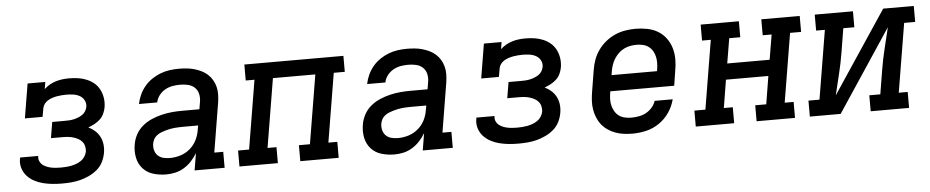

<svg xmlns="http://www.w3.org/2000/svg" viewBox="-36 -768 4873 1006"><g transform="rotate(-5 2400.0 -265.0)"><path d="M258 8Q232 8 207 5.5Q182 3 158 -3Q134 -9 112.5 -20.5Q91 -32 75 -49.5Q59 -67 51.5 -91Q44 -115 49 -141Q49 -142 49.5 -144Q50 -146 50 -147H146Q145 -147 145 -146Q145 -145 145 -144Q143 -132 148 -120Q153 -108 162 -100.5Q171 -93 183 -88Q195 -83 207 -80.5Q219 -78 232 -77Q245 -76 258 -76Q271 -76 285 -77Q299 -78 312.5 -80.5Q326 -83 339.5 -88Q353 -93 365 -101Q377 -109 385 -121.5Q393 -134 396 -147Q398 -161 395 -175Q392 -189 383.5 -199.5Q375 -210 363 -216.5Q351 -223 338 -227Q325 -231 311 -232.5Q297 -234 282 -234H220L234 -318H296Q308 -318 320.5 -318.5Q333 -319 345 -321.5Q357 -324 369 -328.5Q381 -333 392 -340Q403 -347 410 -358.5Q417 -370 419 -382Q422 -400 413.5 -416Q405 -432 389.5 -440.5Q374 -449 356 -451.5Q338 -454 319 -454Q307 -454 295 -453Q283 -452 271 -450Q259 -448 246.5 -444Q234 -440 223 -433.5Q212 -427 204 -416.5Q196 -406 194 -394L186 -349H93L123 -530H216L210 -493Q224 -506 240 -515Q256 -524 273 -529Q290 -534 307.5 -536Q325 -538 342 -538Q366 -538 389.5 -534.5Q413 -531 434.5 -522Q456 -513 473 -498.5Q490 -484 500.5 -463.5Q511 -443 514.5 -419Q518 -395 514 -371Q511 -354 503.5 -337.5Q496 -321 482.5 -308.5Q469 -296 453 -287.5Q437 -279 420 -273Q439 -264 454.5 -250Q470 -236 479.5 -217.5Q489 -199 491.5 -177Q494 -155 490 -133Q486 -109 474.5 -86Q463 -63 443.5 -46.5Q424 -30 400.5 -19Q377 -8 353.5 -2Q330 4 306 6Q282 8 258 8Z M806 8Q771 8 738.5 -1.5Q706 -11 684 -35Q662 -59 655 -92.5Q648 -126 654 -161Q658 -188 671.5 -213.5Q685 -239 707 -257.5Q729 -276 755.5 -287.5Q782 -299 809 -305.5Q836 -312 863 -314.5Q890 -317 917 -317H1008L1015 -359Q1018 -380 1013 -399.5Q1008 -419 993.5 -432Q979 -445 959 -449.5Q939 -454 918 -454Q898 -454 878 -450.5Q858 -447 840 -437Q822 -427 808.5 -410Q795 -393 791 -372H695Q700 -397 710.5 -420Q721 -443 737.5 -463Q754 -483 776 -498Q798 -513 821.5 -522Q845 -531 869.5 -534.5Q894 -538 918 -538Q939 -538 959.5 -536Q980 -534 999.5 -528.5Q1019 -523 1036.5 -514.5Q1054 -506 1068.5 -493Q1083 -480 1093 -463Q1103 -446 1108 -426.5Q1113 -407 1112.5 -386.5Q1112 -366 1109 -345L1066 -84H1113V0H955L970 -90Q957 -68 939.5 -49Q922 -30 900 -16.5Q878 -3 854 2.5Q830 8 806 8ZM832 -76Q860 -76 887.5 -84.5Q915 -93 937.5 -112Q960 -131 973 -157Q986 -183 990 -211L994 -233H917Q905 -233 893 -232.5Q881 -232 869 -231Q857 -230 845 -227.5Q833 -225 821 -221.5Q809 -218 797.5 -213.5Q786 -209 775.5 -201Q765 -193 759 -182Q753 -171 751 -159Q748 -141 752.5 -124Q757 -107 769 -95.5Q781 -84 798 -80Q815 -76 832 -76Z M1191 0V-84H1249L1309 -446H1263V-530H1784V-446H1726L1666 -84H1713V0H1511V-84H1569L1629 -446H1406L1346 -84H1393V0Z M2006 8Q1971 8 1938.5 -1.5Q1906 -11 1884 -35Q1862 -59 1855 -92.5Q1848 -126 1854 -161Q1858 -188 1871.5 -213.5Q1885 -239 1907 -257.5Q1929 -276 1955.5 -287.5Q1982 -299 2009 -305.5Q2036 -312 2063 -314.5Q2090 -317 2117 -317H2208L2215 -359Q2218 -380 2213 -399.5Q2208 -419 2193.5 -432Q2179 -445 2159 -449.5Q2139 -454 2118 -454Q2098 -454 2078 -450.5Q2058 -447 2040 -437Q2022 -427 2008.5 -410Q1995 -393 1991 -372H1895Q1900 -397 1910.5 -420Q1921 -443 1937.5 -463Q1954 -483 1976 -498Q1998 -513 2021.5 -522Q2045 -531 2069.5 -534.5Q2094 -538 2118 -538Q2139 -538 2159.5 -536Q2180 -534 2199.5 -528.5Q2219 -523 2236.5 -514.5Q2254 -506 2268.5 -493Q2283 -480 2293 -463Q2303 -446 2308 -426.5Q2313 -407 2312.5 -386.5Q2312 -366 2309 -345L2266 -84H2313V0H2155L2170 -90Q2157 -68 2139.5 -49Q2122 -30 2100 -16.5Q2078 -3 2054 2.5Q2030 8 2006 8ZM2032 -76Q2060 -76 2087.5 -84.5Q2115 -93 2137.5 -112Q2160 -131 2173 -157Q2186 -183 2190 -211L2194 -233H2117Q2105 -233 2093 -232.5Q2081 -232 2069 -231Q2057 -230 2045 -227.5Q2033 -225 2021 -221.5Q2009 -218 1997.5 -213.5Q1986 -209 1975.5 -201Q1965 -193 1959 -182Q1953 -171 1951 -159Q1948 -141 1952.5 -124Q1957 -107 1969 -95.5Q1981 -84 1998 -80Q2015 -76 2032 -76Z M2658 8Q2632 8 2607 5.5Q2582 3 2558 -3Q2534 -9 2512.5 -20.5Q2491 -32 2475 -49.5Q2459 -67 2451.5 -91Q2444 -115 2449 -141Q2449 -142 2449.5 -144Q2450 -146 2450 -147H2546Q2545 -147 2545 -146Q2545 -145 2545 -144Q2543 -132 2548 -120Q2553 -108 2562 -100.5Q2571 -93 2583 -88Q2595 -83 2607 -80.5Q2619 -78 2632 -77Q2645 -76 2658 -76Q2671 -76 2685 -77Q2699 -78 2712.5 -80.5Q2726 -83 2739.5 -88Q2753 -93 2765 -101Q2777 -109 2785 -121.5Q2793 -134 2796 -147Q2798 -161 2795 -175Q2792 -189 2783.5 -199.5Q2775 -210 2763 -216.5Q2751 -223 2738 -227Q2725 -231 2711 -232.5Q2697 -234 2682 -234H2620L2634 -318H2696Q2708 -318 2720.5 -318.5Q2733 -319 2745 -321.5Q2757 -324 2769 -328.5Q2781 -333 2792 -340Q2803 -347 2810 -358.5Q2817 -370 2819 -382Q2822 -400 2813.5 -416Q2805 -432 2789.5 -440.5Q2774 -449 2756 -451.5Q2738 -454 2719 -454Q2707 -454 2695 -453Q2683 -452 2671 -450Q2659 -448 2646.5 -444Q2634 -440 2623 -433.5Q2612 -427 2604 -416.5Q2596 -406 2594 -394L2586 -349H2493L2523 -530H2616L2610 -493Q2624 -506 2640 -515Q2656 -524 2673 -529Q2690 -534 2707.5 -536Q2725 -538 2742 -538Q2766 -538 2789.5 -534.5Q2813 -531 2834.5 -522Q2856 -513 2873 -498.5Q2890 -484 2900.5 -463.5Q2911 -443 2914.5 -419Q2918 -395 2914 -371Q2911 -354 2903.5 -337.5Q2896 -321 2882.5 -308.5Q2869 -296 2853 -287.5Q2837 -279 2820 -273Q2839 -264 2854.5 -250Q2870 -236 2879.5 -217.5Q2889 -199 2891.5 -177Q2894 -155 2890 -133Q2886 -109 2874.5 -86Q2863 -63 2843.5 -46.5Q2824 -30 2800.5 -19Q2777 -8 2753.5 -2Q2730 4 2706 6Q2682 8 2658 8Z M3259 8Q3235 8 3212 5Q3189 2 3167.5 -6Q3146 -14 3128 -26.5Q3110 -39 3096.5 -56Q3083 -73 3074.5 -94Q3066 -115 3062.5 -137.5Q3059 -160 3060.5 -184Q3062 -208 3066 -231L3084 -341Q3088 -368 3097.5 -394.5Q3107 -421 3124 -445Q3141 -469 3164 -487.5Q3187 -506 3213 -517.5Q3239 -529 3267 -533.5Q3295 -538 3321 -538Q3352 -538 3382.5 -532Q3413 -526 3438 -511Q3463 -496 3480.5 -472.5Q3498 -449 3506.5 -420.5Q3515 -392 3515 -361Q3515 -330 3509 -299L3497 -223H3161L3160 -217Q3157 -200 3156.5 -182Q3156 -164 3160 -148Q3164 -132 3172.5 -117.5Q3181 -103 3194 -93.5Q3207 -84 3224 -80Q3241 -76 3259 -76Q3278 -76 3298 -79.5Q3318 -83 3336 -92.5Q3354 -102 3368 -118Q3382 -134 3388 -153H3483Q3474 -117 3452.5 -85Q3431 -53 3399 -31Q3367 -9 3330.5 -0.5Q3294 8 3259 8ZM3175 -307H3414L3415 -313Q3418 -330 3418.5 -347.5Q3419 -365 3415.5 -381.5Q3412 -398 3404 -412Q3396 -426 3383 -436Q3370 -446 3353.5 -450Q3337 -454 3320 -454Q3303 -454 3286 -451Q3269 -448 3253 -440Q3237 -432 3224 -419.5Q3211 -407 3201.5 -392Q3192 -377 3186.5 -360.5Q3181 -344 3178 -327Z M3591 0V-84H3649L3709 -446H3663V-530H3864V-446H3806L3784 -315H4007L4029 -446H3982V-530H4184V-446H4126L4066 -84H4113V0H3911V-84H3969L3993 -231H3770L3746 -84H3793V0Z M4191 0V-84H4249L4309 -446H4263V-530H4464V-446H4406L4385 -318Q4376 -263 4362.5 -208.5Q4349 -154 4336 -99L4623 -530H4784V-446H4726L4666 -84H4713V0H4511V-84H4569L4590 -212Q4599 -267 4612.5 -321.5Q4626 -376 4639 -431L4353 0Z"/></g></svg>

Font: Iosevka Curly Slab MdExObl
Style: Regular
Weight: 500
Width: 7
Italic angle: -9°
Monospace: yes
Designer: Belleve Invis
Foundry: Belleve Invis
Version: Version 11.1.0; ttfautohint (v1.8.3)